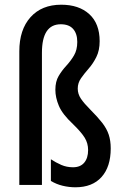

<svg xmlns="http://www.w3.org/2000/svg" viewBox="-20 -785 520 815"><path d="M403 -610Q403 -571 389 -543Q375 -515 356.5 -494Q338 -473 324 -453Q310 -433 310 -409Q310 -386 323.5 -366Q337 -346 364 -319Q395 -288 414 -263.5Q433 -239 441.5 -213.5Q450 -188 450 -155Q450 -77 411 -33.5Q372 10 300 10Q273 10 246 3.5Q219 -3 196 -17V-109Q217 -95 240 -85Q263 -75 290 -75Q321 -75 337.5 -94.5Q354 -114 354 -148Q354 -177 339.5 -200.5Q325 -224 290 -258Q245 -300 230 -335.5Q215 -371 215 -404Q215 -439 229 -462.5Q243 -486 261.5 -506Q280 -526 294 -549.5Q308 -573 308 -607Q308 -642 290.5 -662Q273 -682 238 -682Q158 -682 158 -561V0H62V-567Q62 -659 109.5 -712Q157 -765 240 -765Q315 -765 359 -725Q403 -685 403 -610Z"/></svg>

Font: Noto Sans Georgian ExtraCondensed Medium
Style: Regular
Weight: 500
Width: 2
Designer: Monotype Design Team, Akaki Razmadze
Foundry: Google LLC
Version: Version 2.005; ttfautohint (v1.8.4.7-5d5b)